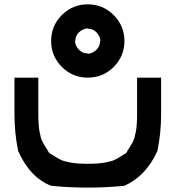

<svg xmlns="http://www.w3.org/2000/svg" viewBox="-20 -853 802 873"><path d="M545.8 -151.7Q555.8 -156.7 559.2 -166.7Q579.2 -197.5 585.8 -211.7Q592.5 -225.8 597.9 -255.4Q603.3 -285 603.3 -333.3V-500H712.5V-333.3Q712.5 -248.3 695.8 -166.7Q644.2 -52.5 545.8 -8.3Q464.2 0 379.2 0Q294.2 0 212.5 -8.3Q116.7 -45 62.5 -166.7Q45.8 -248.3 45.8 -333.3V-500H154.2V-333.3Q154.2 -285 159.6 -255.4Q165 -225.8 171.7 -211.7Q178.3 -197.5 198.3 -166.7Q201.7 -157.5 212.5 -151.7V-152.5Q243.3 -132.5 257.5 -125.8Q271.7 -119.2 301.2 -113.8Q330.8 -108.3 379.2 -108.3Q427.5 -108.3 457.1 -113.8Q486.7 -119.2 500.8 -125.8Q515 -132.5 545.8 -152.5ZM545.8 -666.7Q545.8 -597.5 497.1 -548.8Q448.3 -500 379.2 -500Q310 -500 261.2 -548.8Q212.5 -597.5 212.5 -666.7Q212.5 -735.8 261.2 -784.6Q310 -833.3 379.2 -833.3Q448.3 -833.3 497.1 -784.2Q545.8 -735 545.8 -666.7ZM379.2 -608.3Q400.8 -610 417.9 -626.2Q435 -642.5 435 -666.7H436.7Q435 -688.3 419.2 -705.4Q403.3 -722.5 379.2 -722.5V-724.2Q356.7 -722.5 339.6 -706.7Q322.5 -690.8 322.5 -666.7H320.8Q322.5 -644.2 338.8 -627.1Q355 -610 379.2 -610Z"/></svg>

Font: 0xA000
Style: Bold
Weight: 700
Version: Version 0.1